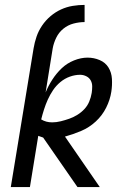

<svg xmlns="http://www.w3.org/2000/svg" viewBox="-20 -763 540 783"><path d="M117 -566Q121 -590 129 -613.5Q137 -637 151.5 -658.5Q166 -680 186 -697Q206 -714 229 -724.5Q252 -735 276.5 -739Q301 -743 325 -743V-673Q303 -673 280 -667Q257 -661 238.5 -646Q220 -631 209.5 -609.5Q199 -588 195 -566ZM296 0 156 -202Q151 -204 146 -205.5Q141 -207 136 -209L102 0H24L117 -566H195L166 -386Q177 -413 193.5 -438.5Q210 -464 231.5 -484.5Q253 -505 281.5 -516.5Q310 -528 337 -528Q363 -528 386.5 -518Q410 -508 422.5 -487.5Q435 -467 436.5 -441Q438 -415 434 -389Q429 -356 413 -324Q397 -292 370.5 -267.5Q344 -243 311 -229Q278 -215 245 -206L387 0ZM193 -264Q210 -264 228 -268.5Q246 -273 263 -279Q280 -285 296 -295Q312 -305 324.5 -318.5Q337 -332 344 -349Q351 -366 354 -384Q356 -397 356 -410.5Q356 -424 350 -435Q344 -446 332 -452Q320 -458 307 -458Q286 -458 265 -450.5Q244 -443 226.5 -428.5Q209 -414 196.5 -395.5Q184 -377 175 -357Q166 -337 159.5 -316.5Q153 -296 148 -276Q158 -270 169 -267Q180 -264 193 -264Z"/></svg>

Font: Iosevka Fixed
Style: Italic
Weight: 400
Italic angle: -9°
Monospace: yes
Designer: Belleve Invis
Foundry: Belleve Invis
Version: Version 33.2.4